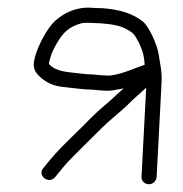

<svg xmlns="http://www.w3.org/2000/svg" viewBox="-20 -491 472 495"><path d="M262.5 -296C247.8 -296 234.6 -297.8 219.7 -299C211.7 -299 202.4 -299.7 191.8 -301C154.9 -305.6 126.4 -304.6 106.1 -326C106.2 -328.7 106.7 -331.3 107.5 -334C113.2 -354.9 114.7 -358.9 128 -382C144.8 -409.8 159.1 -422 189.6 -431C205.8 -433.9 221.7 -431 238.6 -431C267.2 -428.8 290.2 -425.5 309.7 -414C324.6 -405.2 327 -401.9 338 -381C347.7 -360.4 351.6 -347.2 353 -324C323 -314.2 297.9 -300.4 262.5 -296ZM383.8 -35 396.5 -277C398.1 -306.5 393.1 -322.8 389.3 -350C385.2 -376.6 364.1 -422.3 348.8 -435C322.4 -456.4 288.1 -466.7 242.6 -470C233.3 -470 224.3 -470.3 215.7 -471C175.4 -473.5 145.2 -457.6 123 -438C102 -419.6 77.6 -373.2 70 -343C62.1 -315 70.1 -303.1 90 -287C109.8 -272.2 125.2 -268.2 153.9 -265.5C172.7 -263.7 196.5 -260 215.6 -260C231.3 -258.7 244.8 -257 261.5 -257C274.2 -258.1 286.9 -261.3 298.8 -263C281.4 -248.2 265.9 -232.6 248.4 -218C213.4 -188.3 204.8 -175.6 165.2 -138C127.7 -101.3 116.8 -88.8 92 -58C75.1 -38.9 104.9 -14.9 121.8 -34C130.4 -44.7 135 -50.4 146.4 -64C160.2 -80.5 226.4 -144.8 241.4 -160C261.1 -180.1 286.8 -199.4 307.5 -219C320.8 -233.3 341.4 -250.3 356.9 -265L344.8 -35C344.3 -24.4 353.3 -16 363.8 -16C374.4 -16 383.3 -24.4 383.8 -35Z"/></svg>

Font: Just Breathe
Style: Obl1
Weight: 400
Foundry: Cannot Into Space Fonts
Version: Version 0.72